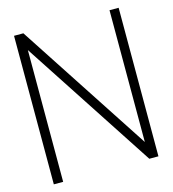

<svg xmlns="http://www.w3.org/2000/svg" viewBox="-105 -787 788 874"><g transform="rotate(-15 288.5 -350.0)"><path d="M534 -700H491V-79L85 -700H41V0H85V-621L491 0H534Z"/></g></svg>

Font: Advent Pro Light
Style: Regular
Weight: 300
Version: Version 3.000